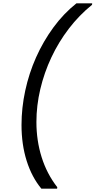

<svg xmlns="http://www.w3.org/2000/svg" viewBox="-20 -954 577 1160"><path d="M230 186Q172 116 141 17.5Q110 -81 110 -199Q110 -302 132.5 -406.5Q155 -511 198 -607.5Q241 -704 302.5 -788Q364 -872 442 -934H537L536 -925Q458 -862 396 -781Q334 -700 290.5 -607.5Q247 -515 223.5 -415.5Q200 -316 200 -217Q200 -105 231.5 -4.5Q263 96 326 177L325 186Z"/></svg>

Font: SVN-Poppins
Style: Italic
Weight: 400
Italic angle: -10°
Designer: Ninad Kale (Devanagari), Jonny Pinhorn (Latin)
Foundry: Indian Type Foundry
Version: Version 3.002 2017; ttfautohint (v1.8.3)